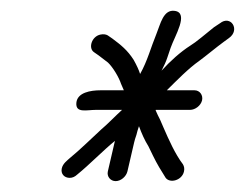

<svg xmlns="http://www.w3.org/2000/svg" viewBox="-20 -494 451 353"><path d="M108.1 -167C113.1 -167 117.7 -169 121.9 -173C144.5 -191.3 169.2 -217 191.3 -235L178.3 -179C176.1 -169.5 183 -161 192.7 -161C202.3 -161 212.1 -169.5 214.3 -179L226.6 -232C227.5 -236 228.9 -240.7 230.8 -246C231.9 -250.7 233.4 -256 235.5 -262C240.6 -248.3 245.7 -236.6 252.9 -225L261.4 -207.5C268.7 -192.4 276.4 -180 284.6 -167C292.7 -156.4 314.5 -162.4 318.2 -178.5C319.4 -183.5 318.7 -188 316.3 -192C302.2 -210.4 290.2 -237.4 280.8 -259L274.3 -274C271.5 -279.3 268.8 -285 266.2 -291L266.4 -292H329.4C338.9 -292 349.2 -299.8 351.5 -309.5C353.7 -319.1 347.2 -328 337.7 -328H286.7C304.9 -346 326.5 -368.2 346.2 -382C358 -390.6 379 -408.1 391.3 -417L400.9 -424C422.3 -439 404.3 -467.4 384.1 -451L373.5 -444L350.1 -425C341.9 -418.3 335.1 -413.3 329.7 -410C312 -398.7 292.6 -381.4 277 -364C281.9 -373.3 285.4 -381.3 287.6 -388L293.7 -406C301.1 -427.6 328.1 -470.1 301.4 -474C280.1 -477.2 274.9 -449.3 267.7 -432C257.4 -407 251.1 -381.9 237.6 -358C235.3 -365.3 231.3 -374 225.7 -384C214.3 -401.8 202.5 -411.2 186.7 -423L178 -429C174.5 -431 170.1 -431.5 164.9 -430.5C148.4 -427.3 141.8 -405.3 152.9 -398L161.5 -392C166.6 -388 172.2 -383.7 178.5 -379C187.5 -370.5 198.7 -351.8 202.5 -340L207.7 -328H164.7C146.7 -328 122.1 -324 120.4 -305C118.7 -285.4 139.3 -292 156.4 -292H204.4C194.1 -282.7 175.8 -263.9 166.1 -256C150.1 -241.3 126.6 -218.2 109.1 -204C103.4 -198.8 95.6 -193.4 93.6 -184.5C91.3 -174.6 98.1 -167 108.1 -167Z"/></svg>

Font: HoneyBee
Style: LitIt
Weight: 300
Foundry: Cannot Into Space Fonts
Version: Version 0.89